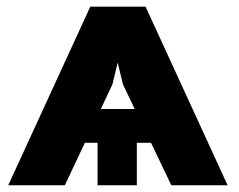

<svg xmlns="http://www.w3.org/2000/svg" viewBox="-20 -548 707 568"><path d="M278.3 -225.6H378.4L343.8 -298.3L328.1 -362.8L312.5 -298.3ZM268.6 0V-125.5H231L171.9 0H4.4L247.1 -528.3H410.6L653.3 0H486.8L426.8 -125.5H384.8V0Z"/></svg>

Font: Bert Sans Black
Style: Regular
Weight: 900
Designer: Christian Robertson, Adam Twardoch, & Cristiano Sobral
Foundry: Google
Version: Version 12.135;January 10, 2020;FontCreator 12.0.0.2547 64-b